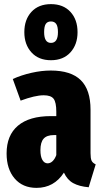

<svg xmlns="http://www.w3.org/2000/svg" viewBox="-20 -893 497 931"><path d="M444 -96 410 15Q364 11 335 -5Q306 -21 290 -56Q242 18 157 18Q90 18 51 -27.5Q12 -73 12 -149Q12 -237 67 -283.5Q122 -330 227 -330H253V-351Q253 -397 240 -414Q227 -431 192 -431Q150 -431 80 -405L42 -510Q84 -529 133 -540Q182 -551 226 -551Q324 -551 371.5 -504.5Q419 -458 419 -361V-150Q419 -125 424 -114Q429 -103 444 -96ZM253 -141V-238H241Q207 -238 191.5 -220.5Q176 -203 176 -165Q176 -134 185.5 -117.5Q195 -101 211 -101Q224 -101 235 -111.5Q246 -122 253 -141ZM356 -737Q356 -677 321.5 -639Q287 -601 227 -601Q167 -601 132.5 -639Q98 -677 98 -737Q98 -798 132.5 -835.5Q167 -873 227 -873Q287 -873 321.5 -835.5Q356 -798 356 -737ZM194 -737Q194 -685 227 -685Q261 -685 261 -737Q261 -765 252.5 -777Q244 -789 227 -789Q210 -789 202 -777Q194 -765 194 -737Z"/></svg>

Font: Fira Sans Compressed ExtraBold
Style: Regular
Weight: 800
Width: 1
Designer: bBox Type GmbH & Carrois Corporate GbR & Edenspiekermann AG
Foundry: bBox Type GmbH & Carrois Corporate GbR & Edenspiekermann AG
Version: Version 4.301